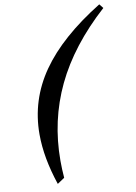

<svg xmlns="http://www.w3.org/2000/svg" viewBox="-110 -907 843 1192"><g transform="rotate(-10 311.5 -311.5)"><path d="M155 215.5Q126 129 111.2 48.5Q96.5 -32 96.5 -107Q96.5 -322.5 220.5 -500.5Q344.5 -678.5 602 -837.5L623 -811Q405 -614 300.5 -394.8Q196 -175.5 196 77.5Q196 130 200.5 185Z"/></g></svg>

Font: Libre Caslon Text Bold
Style: Italic
Weight: 700
Italic angle: -22.583°
Designer: Pablo Impallari, Rodrigo Fuenzalida, Katja Schimmel
Foundry: Pablo Impallari, Rodrigo Fuenzalida
Version: Version 2.000